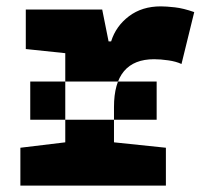

<svg xmlns="http://www.w3.org/2000/svg" viewBox="-20 -583 640 603"><path d="M75 -207V-327H472V-207ZM44 0H501V-119L338 -136V-247Q338 -397 464 -397Q484 -397 508.5 -393.5Q533 -390 550 -382L590 -545Q556 -557 529 -560Q502 -563 485 -563Q426 -563 385 -532Q344 -501 329 -453H321L301 -553H61V-429L185 -416V-136L44 -119Z"/></svg>

Font: Noto Sans Mono Extra
Style: Regular
Weight: 800
Designer: Monotype Design Team
Foundry: Monotype Imaging Inc.
Version: Version 1.900